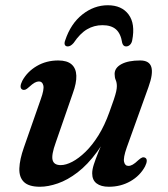

<svg xmlns="http://www.w3.org/2000/svg" viewBox="-20 -701 640 732"><path d="M533.5 -99.5Q539.5 -96.5 539.5 -88Q539.5 -79.5 533 -66.5Q514 -31 477.2 -10Q440.5 11 395 11Q365 11 348.2 -1.8Q331.5 -14.5 331.5 -40Q331.5 -55 337.8 -74.2Q344 -93.5 354.5 -119.5Q365 -145.5 379.5 -180Q394 -214.5 409.5 -260L414 -242Q385.5 -170.5 349.8 -121.8Q314 -73 275.8 -43.8Q237.5 -14.5 200.5 -1.8Q163.5 11 132.5 11Q90 11 71.2 -7.2Q52.5 -25.5 53.8 -59.2Q55 -93 71 -138.5L135 -321.5Q149 -360 145.2 -375.2Q141.5 -390.5 128.5 -390.5Q121 -390.5 112.2 -385.8Q103.5 -381 90.5 -369Q82 -361 76.2 -359Q70.5 -357 65 -359.5Q58.5 -363 58.5 -371.5Q58.5 -380 65 -393Q84 -428 120.2 -449.2Q156.5 -470.5 202 -470.5Q236 -470.5 253 -455.5Q270 -440.5 271 -412.5Q272 -384.5 257.5 -345L192.5 -157.5Q175.5 -110.5 180.5 -91Q185.5 -71.5 211.5 -71.5Q231 -71.5 255.5 -84.2Q280 -97 306 -122.2Q332 -147.5 355.5 -185.2Q379 -223 397 -273.5Q408 -303 414.2 -322Q420.5 -341 423 -352.5Q425.5 -364 425.5 -372.5Q425.5 -386 421.2 -395.8Q417 -405.5 417 -419Q417 -442.5 443 -456.5Q469 -470.5 514.5 -470.5Q549.5 -470.5 557 -445.2Q564.5 -420 546 -369L463 -138Q449.5 -99.5 453 -84Q456.5 -68.5 469.5 -68.5Q477.5 -68.5 486.2 -73.5Q495 -78.5 507.5 -90.5Q516.5 -98.5 522.2 -100.5Q528 -102.5 533.5 -99.5ZM370.5 -605Q338.5 -605 311.8 -589.2Q285 -573.5 260.5 -537Q249 -524 238.5 -524Q230 -524 227.2 -530.2Q224.5 -536.5 228.5 -547Q249.5 -610.5 294 -645.8Q338.5 -681 391 -681Q444 -681 470.2 -645.8Q496.5 -610.5 484 -547Q482 -536.5 475.5 -530.2Q469 -524 460.5 -524Q450 -524 446 -537Q440.5 -573 422.2 -589Q404 -605 370.5 -605Z"/></svg>

Font: Fraunces Medium
Style: Italic
Weight: 500
Italic angle: -16°
Version: Version 1.000;[b76b70a41]